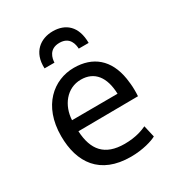

<svg xmlns="http://www.w3.org/2000/svg" viewBox="-181 -865 915 992"><g transform="rotate(-30 276.0 -369.0)"><path d="M50 -260C50 -441 162 -533 283 -533C396 -533 472 -471 492 -347C495 -325 498 -303 498 -277C498 -265 498 -251 497 -240L140 -237C146 -123 197 -61 315 -61C384 -61 426 -79 448 -89L464 -19C441 -6 382 13 310 13C126 13 50 -102 50 -260ZM140 -303 412 -304C409 -404 365 -462 284 -462C199 -462 144 -388 140 -303ZM283 -751C359 -751 414 -706 414 -606H355C354 -630 346 -682 283 -682C220 -682 211 -630 210 -606H151C146 -705 210 -751 283 -751Z"/></g></svg>

Font: Repo Regular
Style: Regular
Weight: 400
Designer: Stefan Peev
Foundry: Context Ltd
Version: Version 1.502